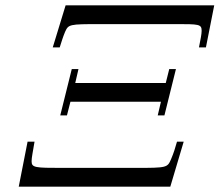

<svg xmlns="http://www.w3.org/2000/svg" viewBox="-20 -697 820 717"><path d="M50 0H616L666 -168H641C635 -146 628 -124 619 -103C605 -71 605 -70 486 -70H212C110 -70 98 -71 98 -95C98 -109 103 -131 109 -168H83ZM177 -520H203C209 -539 215 -559 223 -578C236 -606 237 -607 355 -607H634C723 -607 733 -607 733 -582C733 -570 729 -550 723 -520H749L780 -677H225ZM205 -266H230L243 -317H581L569 -266H594L637 -439H612L599 -387H261L273 -439H248Z"/></svg>

Font: CMU Serif
Style: Italic
Weight: 500
Italic angle: -14.04°
Version: Version 0.7.0